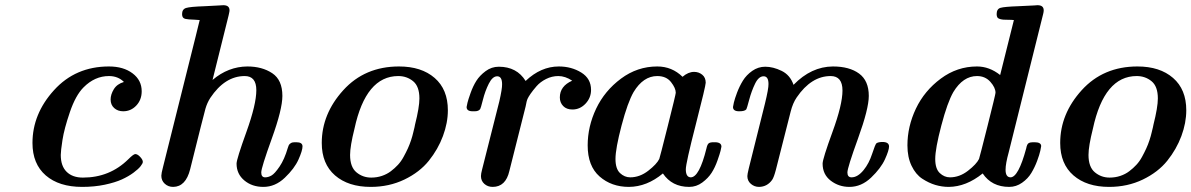

<svg xmlns="http://www.w3.org/2000/svg" viewBox="-20 -714 4623 745"><path d="M106 -159.2Q106 -272 189.5 -364Q272.9 -456.1 402.8 -456.1Q459 -456.1 494.4 -429.4Q529.8 -402.8 529.8 -359.9Q529.8 -326.7 508.8 -304.4Q487.8 -282.2 458 -282.2Q437 -282.2 423.1 -294.7Q409.2 -307.1 409.2 -328.1Q409.2 -347.2 421.6 -367.7Q434.1 -388.2 460.9 -396Q438 -418.9 402.8 -418.9Q347.7 -418.9 304.2 -375Q273.4 -344.2 251.2 -279.1Q229 -213.9 222.4 -170.9Q215.8 -127.9 215.8 -112.8Q215.8 -69.8 238.5 -47.4Q261.2 -24.9 301.8 -24.9Q405.8 -24.9 478 -96.2Q498 -116.2 504.9 -116.2Q513.7 -116.2 523.9 -105.2Q534.2 -94.2 534.2 -85.9Q534.2 -80.1 525.6 -69.1Q517.1 -58.1 498 -43.9Q479 -29.8 452.9 -17.8Q426.8 -5.9 386.5 2.7Q346.2 11.2 298.8 11.2Q209 11.2 157.5 -33.4Q106 -78.1 106 -159.2Z M606 -32.2Q606 -41 612.8 -66.9L738.8 -570.8Q741.7 -582 746.8 -603.5Q752 -625 754.9 -636.2Q746.1 -637.2 733.4 -637.7Q720.7 -638.2 713.6 -638.7Q706.5 -639.2 699.7 -640.6Q692.9 -642.1 689.7 -646.5Q686.5 -650.9 686.5 -659.2Q686.5 -678.2 702.1 -683.1Q717.8 -688 773.9 -689.9Q809.1 -691.9 831.5 -692.9Q833.5 -692.9 838.6 -693.4Q843.8 -693.8 846.7 -693.8Q870.6 -693.8 870.6 -673.8Q870.6 -669.9 868.7 -661.9Q866.7 -653.8 866.7 -652.8L804.7 -403.8Q865.7 -455.6 939.9 -456.1Q997.1 -456.1 1036.4 -429.9Q1075.7 -403.8 1075.7 -341.8Q1075.7 -290 1034.7 -176.5Q993.7 -63 993.7 -44.9Q993.7 -25.9 1008.8 -25.9Q1021 -25.9 1033.4 -33Q1045.9 -40 1064.7 -67.6Q1083.5 -95.2 1096.7 -140.1Q1099.6 -151.4 1104.7 -155.8Q1109.9 -160.2 1114.3 -161.1Q1118.7 -162.1 1129.9 -162.1Q1153.8 -162.1 1153.8 -146Q1153.8 -129.9 1138.2 -95Q1122.6 -60.1 1085.2 -24.4Q1047.9 11.2 1002 11.2Q958 11.2 928 -13.9Q897.9 -39.1 897.9 -79.1Q897.9 -96.2 936.3 -202.6Q974.6 -309.1 974.6 -364Q974.6 -418.9 929.7 -418.9Q852.5 -418.9 795.9 -334Q783.7 -314.9 777.1 -292Q770.5 -269 717.8 -57.1Q700.7 10.7 651.9 11.2Q632.8 11.2 619.4 -1Q606 -13.2 606 -32.2Z M1228.5 -159.2Q1228.5 -272 1312 -364Q1395.5 -456.1 1528.3 -456.1Q1615.2 -456.1 1666.5 -411.6Q1717.8 -367.2 1717.8 -286.1Q1717.8 -237.3 1698.7 -186Q1679.7 -134.8 1644 -90.3Q1608.4 -45.9 1549.1 -17.3Q1489.7 11.2 1418.5 11.2Q1331.5 11.2 1280 -33.4Q1228.5 -78.1 1228.5 -159.2ZM1338.4 -112.8Q1338.4 -65.9 1363 -45.4Q1387.7 -24.9 1420.4 -24.9Q1442.4 -24.9 1461.9 -31.5Q1481.4 -38.1 1496.6 -49.6Q1511.7 -61 1524.2 -74.5Q1536.6 -87.9 1546.1 -105.5Q1555.7 -123 1562.5 -137.9Q1569.3 -152.8 1575 -169.9Q1580.6 -187 1583 -198Q1585.4 -209 1588.4 -220.2L1590.3 -230Q1607.4 -297.9 1607.4 -332Q1607.4 -378.9 1583 -398.9Q1558.6 -418.9 1525.4 -418.9Q1399.4 -418.9 1355.5 -214.8Q1338.4 -147 1338.4 -112.8Z M1790.5 -298.8Q1791.5 -304.7 1793.9 -315.4Q1796.4 -326.2 1805.9 -353Q1815.4 -379.9 1828.4 -400.4Q1841.3 -420.9 1864.3 -438Q1887.2 -455.1 1915.5 -455.1Q1985.4 -455.1 2019.5 -399.9Q2078.6 -456.1 2148.4 -456.1Q2197.3 -456.1 2235.4 -432.6Q2273.4 -409.2 2273.4 -365.2Q2273.4 -334.5 2252 -311.8Q2230.5 -289.1 2201.2 -289.1Q2178.2 -289.1 2165.3 -302.5Q2152.3 -315.9 2152.3 -335.9Q2152.3 -379.9 2200.2 -400.9Q2173.3 -418.9 2146.5 -418.9Q2121.6 -418.9 2098.9 -407.5Q2076.2 -396 2061.8 -379.4Q2047.4 -362.8 2038.8 -350.3Q2030.3 -337.9 2027.3 -331.1Q2023.4 -323.2 2019.5 -300.8L1956.5 -50.8Q1942.4 11.2 1891.6 11.2Q1872.6 11.2 1859.4 -0.5Q1846.2 -12.2 1846.2 -30.8Q1846.2 -39.6 1850.6 -56.2L1917.5 -320.8Q1928.7 -369.6 1928.2 -387.2Q1928.2 -418 1909.2 -418Q1891.1 -418 1876.7 -389.4Q1862.3 -360.8 1853.8 -326.9Q1845.2 -293 1843.3 -291Q1837.4 -282.2 1822.3 -282.2H1815.4Q1814.9 -282.2 1814 -282.2Q1790.5 -282.2 1790.5 -298.8Z M2260.3 -149.9Q2260.3 -223.1 2293.2 -292.5Q2326.2 -361.8 2389.6 -408.9Q2453.1 -456.1 2530.3 -456.1Q2587.4 -456.1 2628.4 -416Q2650.4 -435.1 2673.3 -435.1Q2691.4 -435.1 2704.8 -424.1Q2718.3 -413.1 2718.3 -393.1Q2718.3 -380.9 2679.7 -230.5Q2641.1 -80.1 2641.1 -57.1Q2641.1 -26.4 2660.2 -25.9Q2693.4 -25.9 2721.2 -138.2Q2724.1 -152.3 2729.2 -157.2Q2734.4 -162.1 2749 -162.1H2753.4Q2779.3 -162.1 2779.3 -145Q2778.3 -139.2 2775.9 -128.7Q2773.4 -118.2 2763.9 -91.1Q2754.4 -64 2741.2 -43.5Q2728 -22.9 2705.1 -5.9Q2682.1 11.2 2654.3 11.2Q2587.4 11.2 2552.2 -41Q2490.2 10.7 2420.4 11.2Q2352.5 11.2 2306.4 -29.3Q2260.3 -69.8 2260.3 -149.9ZM2368.2 -97.2Q2368.2 -59.1 2385.7 -42.5Q2403.3 -25.9 2425.3 -25.9Q2462.4 -25.9 2495.4 -51.5Q2528.3 -77.1 2538.1 -97.2Q2540 -101.1 2571 -224.6Q2602.1 -348.1 2602.1 -354Q2602.1 -372.1 2583.7 -395.5Q2565.4 -418.9 2530.3 -418.9Q2476.1 -418.9 2438.5 -356.9Q2415.5 -316.9 2391.8 -227.1Q2368.2 -137.2 2368.2 -97.2Z M2824.2 -298.8Q2824.2 -301.8 2827.6 -316.4Q2831.1 -331.1 2840.1 -355Q2849.1 -378.9 2862.5 -400.9Q2876 -422.9 2898.9 -439Q2921.9 -455.1 2949.2 -455.1Q2980 -455.1 3012.9 -439Q3045.9 -422.9 3059.1 -384.8Q3127.9 -455.6 3211.9 -456.1Q3275.9 -456.1 3313.5 -428.5Q3351.1 -400.9 3351.1 -341.8Q3351.1 -292 3309.6 -177.5Q3268.1 -63 3268.1 -44.9Q3268.1 -25.9 3284.2 -25.9Q3308.1 -25.9 3331.1 -54.2Q3352.1 -80.1 3364 -116.9Q3376 -153.8 3380.9 -158.2Q3388.7 -163.1 3404.3 -163.1Q3429.2 -163.1 3429.7 -146Q3429.7 -130.9 3413.8 -95.9Q3397.9 -61 3360.1 -24.9Q3322.3 11.2 3275.9 11.2Q3234.9 11.2 3203.4 -12.9Q3171.9 -37.1 3171.9 -79.1Q3171.9 -97.2 3210.4 -202.6Q3249 -308.1 3249 -362.8Q3249 -418.9 3203.1 -418.9Q3127.9 -418.9 3071.3 -335.9Q3056.2 -314 3047.9 -280.8Q2998 -84 2990.5 -54.9Q2982.9 -25.9 2976.1 -16.1Q2957 10.7 2925.3 11.2Q2907.2 11.2 2893.6 -0.5Q2879.9 -12.2 2879.9 -30.8Q2879.9 -37.6 2885.3 -60.1L2948.2 -312Q2962.4 -370.1 2961.9 -388.2Q2961.9 -418 2942.9 -418Q2923.8 -418 2909.9 -389.4Q2896 -360.8 2887 -326.9Q2877.9 -293 2876 -290Q2870.1 -282.2 2849.1 -282.2Q2848.6 -282.2 2847.7 -282.2Q2824.2 -282.2 2824.2 -298.8Z M3501 -149.9Q3501 -223.1 3533.9 -292.5Q3566.9 -361.8 3630.4 -408.9Q3693.8 -456.1 3771 -456.1Q3818.8 -456.1 3860.8 -422.9L3914.1 -636.2Q3905.3 -637.2 3892.6 -637.2Q3879.9 -637.2 3873.5 -637.7Q3867.2 -638.2 3860.1 -640.1Q3853 -642.1 3850.1 -646.5Q3847.2 -650.9 3847.2 -659.2Q3847.2 -679.2 3862.1 -683.6Q3877 -688 3931.2 -689.9Q3969.2 -691.9 3993.2 -692.9Q3995.1 -692.9 3999.5 -693.4Q4003.9 -693.8 4005.9 -693.8Q4029.8 -693.8 4029.8 -673.8Q4029.8 -668 4027.8 -660.2L3894 -123Q3881.8 -79.1 3881.8 -55.2Q3881.8 -26.4 3900.9 -25.9Q3931.6 -25.9 3961.9 -138.2Q3964.8 -154.3 3970.9 -158.2Q3977.1 -162.1 3987.8 -162.1H3994.1Q4020 -162.1 4020 -147Q4020 -144 4016.6 -128.9Q4013.2 -113.8 4004.2 -89.4Q3995.1 -64.9 3981.9 -43Q3968.8 -21 3945.8 -4.9Q3922.9 11.2 3896 11.2Q3828.1 11.2 3793 -41Q3729 10.7 3661.1 11.2Q3635.3 11.2 3609.6 3.7Q3584 -3.9 3558.6 -20.5Q3533.2 -37.1 3517.1 -70.6Q3501 -104 3501 -149.9ZM3608.9 -97.2Q3608.9 -59.1 3626.5 -42.5Q3644 -25.9 3666 -25.9Q3703.1 -25.9 3736.1 -51.5Q3769 -77.1 3778.8 -97.2Q3780.8 -102.1 3811.8 -225.1Q3842.8 -348.1 3842.8 -354Q3842.8 -374 3822.8 -396.5Q3802.7 -418.9 3771 -418.9Q3716.8 -418.9 3679.2 -356.9Q3656.2 -316.9 3632.6 -227.1Q3608.9 -137.2 3608.9 -97.2Z M4093.8 -159.2Q4093.8 -272 4177.2 -364Q4260.7 -456.1 4393.6 -456.1Q4480.5 -456.1 4531.7 -411.6Q4583 -367.2 4583 -286.1Q4583 -237.3 4564 -186Q4544.9 -134.8 4509.3 -90.3Q4473.6 -45.9 4414.3 -17.3Q4355 11.2 4283.7 11.2Q4196.8 11.2 4145.3 -33.4Q4093.8 -78.1 4093.8 -159.2ZM4203.6 -112.8Q4203.6 -65.9 4228.3 -45.4Q4252.9 -24.9 4285.6 -24.9Q4307.6 -24.9 4327.1 -31.5Q4346.7 -38.1 4361.8 -49.6Q4377 -61 4389.4 -74.5Q4401.9 -87.9 4411.4 -105.5Q4420.9 -123 4427.7 -137.9Q4434.6 -152.8 4440.2 -169.9Q4445.8 -187 4448.2 -198Q4450.7 -209 4453.6 -220.2L4455.6 -230Q4472.7 -297.9 4472.7 -332Q4472.7 -378.9 4448.2 -398.9Q4423.8 -418.9 4390.6 -418.9Q4264.6 -418.9 4220.7 -214.8Q4203.6 -147 4203.6 -112.8Z"/></svg>

Font: CMU Serif
Style: BoldItalic
Weight: 700
Italic angle: -14.04°
Version: Version 0.7.0